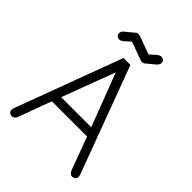

<svg xmlns="http://www.w3.org/2000/svg" viewBox="-224 -898 1032 1032"><g transform="rotate(45 292.0 -382.0)"><path d="M48.8 15.6Q41 15.6 32.2 9.8Q23.4 3.9 23.4 -8.8Q23.4 -15.6 26.4 -24.4L252 -630.9H304.7L530.3 -24.4Q533.2 -15.6 533.2 -8.8Q533.2 3.9 524.4 9.8Q515.6 15.6 507.8 15.6Q491.2 15.6 481.4 -6.8L412.1 -194.3H144.5L75.2 -6.8Q65.4 15.6 48.8 15.6ZM277.3 -546.9 164.1 -245.1H392.6ZM331.1 -740.2Q334 -740.2 338.9 -744.1L369.1 -771.5Q381.8 -780.3 390.6 -780.3Q400.4 -780.3 408.2 -774.4Q416 -768.6 416 -757.8Q416 -744.1 402.3 -731.4L356.4 -693.4Q348.6 -685.5 337.9 -685.5Q335.9 -685.5 334 -686Q332 -686.5 330.6 -686.5Q329.1 -686.5 328.1 -687.5H326.2L230.5 -722.7Q228.5 -724.6 224.6 -724.6Q221.7 -724.6 216.8 -720.7L186.5 -693.4Q173.8 -684.6 165 -684.6Q156.2 -684.6 148.4 -690.9Q140.6 -697.3 140.6 -708Q140.6 -722.7 154.3 -733.4L199.2 -770.5Q206.1 -779.3 217.8 -779.3Q219.7 -779.3 224.6 -778.3Q229.5 -777.3 230.5 -777.3L326.2 -742.2Z"/></g></svg>

Font: Jura
Style: Book
Weight: 400
Version: Version 2.3